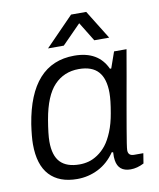

<svg xmlns="http://www.w3.org/2000/svg" viewBox="-83 -788 715 866"><g transform="rotate(-10 274.5 -355.5)"><path d="M172.9 -590.8 301.8 -723.1H371.1L453.1 -590.8H384.8L331.1 -678.2L245.1 -590.8ZM201.2 12.2Q119.1 12.2 75 -34.9Q30.8 -82 30.8 -176.8Q30.8 -210.4 39.1 -267.1Q83 -538.1 283.2 -538.1Q393.1 -538.1 432.1 -452.1H438L463.9 -525.9H521L500 -404.8Q496.1 -382.3 487.5 -334.7Q479 -287.1 472.7 -250.7Q466.3 -214.4 459.5 -174.6Q452.6 -134.8 448.7 -109.1Q444.8 -83.5 444.8 -76.2Q444.8 -50.8 472.2 -50.8H514.2L506.8 -4.9Q475.6 11.2 445.8 11.2Q389.6 11.2 381.8 -42Q379.4 -54.7 380.9 -78.1L375 -80.1Q343.3 -33.7 297.9 -10.7Q252.4 12.2 201.2 12.2ZM223.1 -50.8Q244.1 -50.8 264.4 -56.2Q284.7 -61.5 306.4 -75.9Q328.1 -90.3 345.7 -112.5Q363.3 -134.8 378.2 -171.1Q393.1 -207.5 400.9 -253.9Q411.1 -311.5 411.1 -345.2Q411.1 -410.2 382.3 -442.6Q353.5 -475.1 293 -475.1Q225.1 -475.1 180.4 -428.2Q135.7 -381.3 117.2 -274.9Q106 -209 106 -175.8Q106 -111.3 135 -81.1Q164.1 -50.8 223.1 -50.8Z"/></g></svg>

Font: Archivo Light
Style: Italic
Weight: 300
Italic angle: -10°
Designer: Hector Gatti
Foundry: Omnibus-Type
Version: Version 2.001